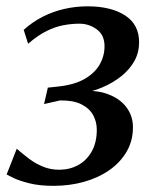

<svg xmlns="http://www.w3.org/2000/svg" viewBox="-20 -579 496 608"><path d="M149.5 9.5Q105 9.5 73.2 1.5Q41.5 -6.5 23.2 -15.2Q5 -24 1 -26.5L33 -108Q52 -91.5 72.5 -76Q93 -60.5 116.8 -51Q140.5 -41.5 167.5 -41.5Q200.5 -41.5 227.5 -56.2Q254.5 -71 270.5 -99.5Q286.5 -128 286.5 -168Q286.5 -193.5 274.8 -214.8Q263 -236 237.5 -248.8Q212 -261.5 170.5 -261L119.5 -249.5L131.5 -301.5L164.5 -305Q215.5 -310.5 247.8 -329Q280 -347.5 295.5 -374.5Q311 -401.5 311 -432.5Q311 -468 286.5 -486Q262 -504 231.5 -504Q207 -504 181.2 -499.2Q155.5 -494.5 128 -481Q100.5 -467.5 69 -440.5L55 -484.5Q83.5 -510 116.2 -526.5Q149 -543 184.8 -551Q220.5 -559 257 -559Q331.5 -559 376 -530.2Q420.5 -501.5 420.5 -445Q420.5 -413 405.8 -386.2Q391 -359.5 364.8 -338.2Q338.5 -317 303.8 -302.2Q269 -287.5 229.5 -281L226.5 -289.5Q281 -295.5 320 -281.5Q359 -267.5 380 -239.8Q401 -212 401 -176Q401 -133 381 -98.8Q361 -64.5 326.2 -40.2Q291.5 -16 246 -3.2Q200.5 9.5 149.5 9.5Z"/></svg>

Font: Merriweather 36pt
Style: Italic
Weight: 400
Italic angle: -7.8°
Version: Version 2.101